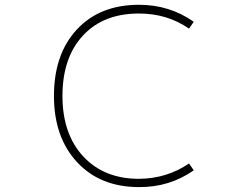

<svg xmlns="http://www.w3.org/2000/svg" viewBox="-20 -762 1040 794"><path d="M761.7 -85.9 781.2 -57.6Q680.7 12.7 554.7 11.7Q394.5 11.7 298.8 -91.3Q203.1 -194.3 203.1 -365.2Q203.1 -538.1 297.9 -640.1Q392.6 -742.2 554.7 -742.2Q681.6 -742.2 781.2 -671.9L761.7 -643.6Q671.9 -706.1 554.7 -706.1Q407.2 -706.1 322.8 -614.7Q238.3 -523.4 238.3 -365.2Q238.3 -208 324.2 -115.2Q410.2 -22.5 554.7 -22.5Q669.9 -23.4 761.7 -85.9Z"/></svg>

Font: GenEi Gothic M ExtraLight
Style: Regular
Weight: 200
Designer: o_tamon (Modified); [Source Han Sans]
Ryoko NISHIZUKA  (kana & ideographs); Paul D. Hunt (Latin, Greek & Cyrillic); Wenl
Version: Version 1.1a;Original Version 1.004